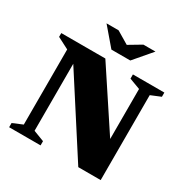

<svg xmlns="http://www.w3.org/2000/svg" viewBox="-192 -1039 1179 1206"><g transform="rotate(30 397.5 -435.5)"><path d="M106 -60.5V-605.5L22.5 -648.5V-676H342L666.5 -184.5L621 -159.5V-616L542 -645.5V-676H770V-645.5L698.5 -616V0H536L148 -602.5L184 -620.5V-60.5L262.5 -30.5V0H34.5V-30.5ZM432 -807.5H399L505.5 -871H593L484 -743.5H347L238 -871H325.5Z"/></g></svg>

Font: Newsreader 16pt 16pt ExtraBold
Style: Regular
Weight: 800
Version: Version 1.003